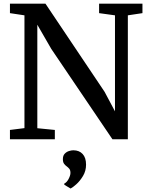

<svg xmlns="http://www.w3.org/2000/svg" viewBox="-20 -763 816 1052"><path d="M34.5 0V-51L114 -61V-679Q101 -681 87.5 -683Q74 -685 61 -687Q48 -689 34.5 -691V-743H229L553 -260L610 -153V-679L523 -691V-743H760.5V-691L680.5 -679V0H596L261 -495L184.5 -627.5V-60.5L280.5 -51V0ZM451.5 139Q451.5 173.5 434.8 201.2Q418 229 398 246.8Q378 264.5 367.5 269.5H366L332.5 249.5L332 243Q346 236.5 356 217.2Q366 198 366 184.5Q366 169 359.2 161.2Q352.5 153.5 345.5 148.5Q337.5 143 331 134.2Q324.5 125.5 324.5 109Q324.5 89.5 334.8 79Q345 68.5 358.2 64.5Q371.5 60.5 380 60.5H382.5Q414 60.5 432.8 80.8Q451.5 101 451.5 139Z"/></svg>

Font: Merriweather Medium
Style: Regular
Weight: 500
Version: Version 2.100